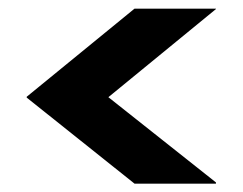

<svg xmlns="http://www.w3.org/2000/svg" viewBox="-20 -564 574 453"><path d="M43 -334.7V-335.7L297.4 -543.6H489.5V-542.6L235.7 -334.7ZM297.4 -130.7 43 -333.7V-334.7H235.7L489.5 -133.6V-130.7Z"/></svg>

Font: Foldit Thin
Style: Regular
Weight: 100
Designer: Sophia Tai
Foundry: Sophia Tai
Version: Version 1.003